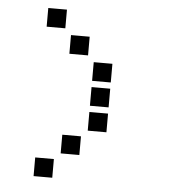

<svg xmlns="http://www.w3.org/2000/svg" viewBox="-50 -735 700 768"><g transform="rotate(5 300.0 -350.5)"><path d="M114 -688Q113 -688 113 -688Q113 -688 113 -687V-614Q113 -613 113 -613Q113 -613 114 -613H187Q188 -613 188 -613Q188 -613 188 -614V-687Q188 -688 188 -688Q188 -688 187 -688ZM214 -588Q213 -588 213 -588Q213 -588 213 -587V-514Q213 -513 213 -513Q213 -513 214 -513H287Q288 -513 288 -513Q288 -513 288 -514V-587Q288 -588 288 -588Q288 -588 287 -588ZM314 -488Q313 -488 313 -488Q313 -488 313 -487V-414Q313 -413 313 -413Q313 -413 314 -413H387Q388 -413 388 -413Q388 -413 388 -414V-487Q388 -488 388 -488Q388 -488 387 -488ZM314 -388Q313 -388 313 -388Q313 -388 313 -387V-314Q313 -313 313 -313Q313 -313 314 -313H387Q388 -313 388 -313Q388 -313 388 -314V-387Q388 -388 388 -388Q388 -388 387 -388ZM314 -288Q313 -288 313 -288Q313 -288 313 -287V-214Q313 -213 313 -213Q313 -213 314 -213H387Q388 -213 388 -213Q388 -213 388 -214V-287Q388 -288 388 -288Q388 -288 387 -288ZM214 -188Q213 -188 213 -188Q213 -188 213 -187V-114Q213 -113 213 -113Q213 -113 214 -113H287Q288 -113 288 -113Q288 -113 288 -114V-187Q288 -188 288 -188Q288 -188 287 -188ZM114 -88Q113 -88 113 -88Q113 -88 113 -87V-14Q113 -13 113 -13Q113 -13 114 -13H187Q188 -13 188 -13Q188 -13 188 -14V-87Q188 -88 188 -88Q188 -88 187 -88Z"/></g></svg>

Font: Doto Black
Style: Bold
Weight: 700
Monospace: yes
Version: Version 1.000